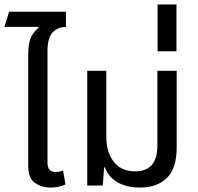

<svg xmlns="http://www.w3.org/2000/svg" viewBox="-25 -836 890 865"><path d="M203 9Q163 9 132.5 -12Q102 -33 102 -91V-589Q102 -644 116 -670.5Q130 -697 149 -711L148 -715H-5L16 -783H272V-715Q238 -715 213.5 -691.5Q189 -668 189 -605V-102Q189 -61 226 -61Q242 -61 259 -68L270 -5Q253 3 236 6Q219 9 203 9Z M604 9Q545 9 504 -15Q463 -39 448 -82H444L438 0H368V-517H454V-221Q454 -149 488 -106.5Q522 -64 583 -64Q684 -64 684 -179V-517H771V-172Q771 -78 727 -34.5Q683 9 604 9Z M685 -605V-816H770V-605Z"/></svg>

Font: Noto Sans Thai UI SemCond
Style: Regular
Weight: 400
Width: 4
Designer: Monotype Design Team
Foundry: Monotype Imaging Inc.
Version: Version 2.000